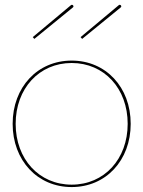

<svg xmlns="http://www.w3.org/2000/svg" viewBox="-20 -774 595 797"><path d="M116 -620 122.5 -612.5 283 -743.5C286.5 -746.5 284.5 -750.5 283 -752C281.5 -753.5 278 -755.5 274.5 -752.5ZM314.5 -620 321 -612.5 481.5 -743.5C485 -746.5 483 -750.5 481.5 -752C480 -753.5 476.5 -755.5 473 -752.5ZM277.5 -522.5C135.5 -522.5 32.5 -412 32.5 -260C32.5 -108 135.5 2.5 277.5 2.5C419.5 2.5 522.5 -108 522.5 -260C522.5 -412 419.5 -522.5 277.5 -522.5ZM277.5 -512.5C412.5 -512.5 510 -406.5 510 -260C510 -113.5 412.5 -7.5 277.5 -7.5C142.5 -7.5 45 -113.5 45 -260C45 -406.5 142.5 -512.5 277.5 -512.5Z"/></svg>

Font: Znikomit
Style: Regular
Weight: 100
Designer: gluk
Foundry: gluk
Version: Version 0.55